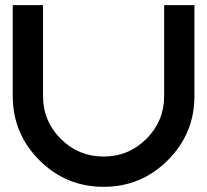

<svg xmlns="http://www.w3.org/2000/svg" viewBox="-20 -723 802 743"><path d="M29.3 -351.6V-703.1H146.5V-351.6Q146.5 -254.4 215.1 -185.8Q283.7 -117.2 380.9 -117.2Q478 -117.2 546.6 -185.8Q615.2 -254.4 615.2 -351.6V-703.1H732.4V-351.6Q732.4 -206.1 629.4 -103Q526.4 0 380.9 0Q235.4 0 132.3 -103Q29.3 -206.1 29.3 -351.6Z"/></svg>

Font: Gerhaus
Style: Regular
Weight: 400
Designer: GGBotNet
Foundry: GGBotNet
Version: 1.01